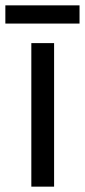

<svg xmlns="http://www.w3.org/2000/svg" viewBox="-39 -697 317 717"><path d="M258 -677H-19V-609H258ZM163 0V-536H78V0Z"/></svg>

Font: Noto Sans Thai Looped SemiCondensed
Style: Regular
Weight: 400
Width: 4
Designer: Sasikarn Vongin, Ben Mitchell
Foundry: The Fontpad Ltd
Version: Version 1.001